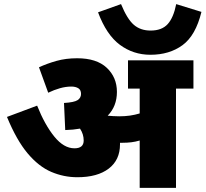

<svg xmlns="http://www.w3.org/2000/svg" viewBox="-20 -916 1002 936"><path d="M565 -212Q565 -136 510 -94Q455 -52 357 -52Q291 -52 230 -78Q169 -104 115 -168Q61 -232 14 -346L161 -401Q198 -308 244.5 -250.5Q291 -193 343 -193Q388 -193 388 -231Q388 -262 370 -289Q337 -283 298 -282L292 -414Q342 -417 358.5 -428Q375 -439 375 -458Q375 -478 361.5 -486Q348 -494 328 -494Q301 -494 272.5 -486Q244 -478 215 -464L170 -588Q209 -606 255 -619Q301 -632 356 -632Q451 -632 500.5 -585.5Q550 -539 550 -468Q550 -398 505 -352Q517 -351 531 -350Q545 -349 561 -349Q589 -349 613.5 -352.5Q638 -356 661 -363V-484H604V-622H923V-484H838V0H661V-231Q641 -225 620.5 -222.5Q600 -220 578 -220Q571 -220 565 -220Q565 -217 565 -212ZM962 -858Q934 -743 870 -696Q806 -649 713 -649Q630 -649 564.5 -697.5Q499 -746 458 -856L570 -896Q600 -823 632.5 -795Q665 -767 714 -767Q769 -767 797.5 -798.5Q826 -830 839 -896Z"/></svg>

Font: Noto Sans Devanagari UI Black
Style: Regular
Weight: 900
Designer: Jelle Bosma - Monotype Design Team
Foundry: Monotype Imaging Inc.
Version: Version 2.003; ttfautohint (v1.8.4.7-5d5b)